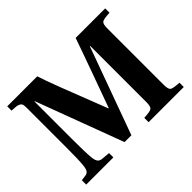

<svg xmlns="http://www.w3.org/2000/svg" viewBox="-139 -944 1195 1195"><g transform="rotate(-45 459.0 -346.0)"><path d="M25.9 0V-38.1L61 -43Q78.1 -44.9 86.4 -57.4Q94.7 -69.8 97.2 -96.2Q102.1 -140.1 102.1 -252V-595.2Q102.1 -615.7 100.1 -625.7Q98.1 -635.7 88.6 -642.3Q79.1 -648.9 65.4 -650.9Q51.8 -652.8 22.9 -653.8V-691.9H287.1Q300.3 -648.9 339.8 -544.9L459 -237.8H461.9L546.9 -472.2Q563 -516.1 592.8 -600.3Q622.6 -684.6 625 -691.9H884.8V-653.8Q831.5 -651.4 818.8 -642.3Q806.2 -633.3 806.2 -595.2V-97.2Q806.2 -59.1 818.8 -49.8Q831.5 -40.5 884.8 -38.1V0H575.2V-38.1Q628.4 -40.5 641.1 -49.8Q653.8 -59.1 653.8 -97.2V-592.8H650.9L441.9 -18.1H381.8L167 -592.8H164.1V-252Q164.1 -141.6 168.9 -96.2Q171.4 -69.3 180.9 -56.9Q190.4 -44.4 210.9 -43L265.1 -38.1V0Z"/></g></svg>

Font: Linguistics Pro
Style: Bold
Weight: 700
Designer: Stefan Peev, Context Ltd
Foundry: Stefan Peev, Context Ltd
Version: Version 001.000